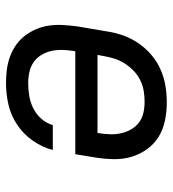

<svg xmlns="http://www.w3.org/2000/svg" viewBox="12 -580 576 640"><g transform="rotate(90 300.0 -260.0)"><path d="M257 8Q234 8 211 5Q188 2 167 -6Q146 -14 128.5 -26.5Q111 -39 98 -56.5Q85 -74 76.5 -94.5Q68 -115 65 -137.5Q62 -160 63.5 -183.5Q65 -207 68 -230L85 -330Q89 -357 98.5 -383.5Q108 -410 124.5 -434Q141 -458 163.5 -477Q186 -496 212.5 -507.5Q239 -519 266.5 -523.5Q294 -528 321 -528Q351 -528 381 -522Q411 -516 435.5 -501Q460 -486 477 -462.5Q494 -439 502.5 -411Q511 -383 510.5 -352Q510 -321 505 -290L494 -223H151L150 -218Q147 -199 146.5 -179.5Q146 -160 150 -142.5Q154 -125 163.5 -109.5Q173 -94 187.5 -84Q202 -74 220 -70Q238 -66 257 -66Q278 -66 299.5 -69.5Q321 -73 341 -83Q361 -93 376 -110Q391 -127 397 -148H480Q471 -113 449 -81.5Q427 -50 395.5 -29Q364 -8 328 0Q292 8 257 8ZM163 -297H423L424 -302Q427 -321 427.5 -340Q428 -359 424 -376.5Q420 -394 411 -409.5Q402 -425 388 -435.5Q374 -446 356 -450Q338 -454 319 -454Q301 -454 283 -451Q265 -448 247.5 -439.5Q230 -431 216 -417.5Q202 -404 191.5 -387.5Q181 -371 175.5 -353.5Q170 -336 167 -318Z"/></g></svg>

Font: Iosevka Etoile Oblique
Style: Regular
Weight: 400
Italic angle: -9°
Designer: Belleve Invis
Foundry: Belleve Invis
Version: Version 15.5.2; ttfautohint (v1.8.4)